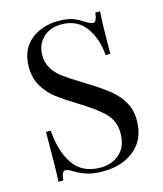

<svg xmlns="http://www.w3.org/2000/svg" viewBox="-110 -801 760 897"><g transform="rotate(-15 270.0 -352.5)"><path d="M378 -682Q400 -668 412 -668Q421 -668 426 -678.5Q431 -689 434 -712H457Q452 -654 452 -508H429Q423 -589 382.5 -644.5Q342 -700 265 -700Q211 -700 177 -667.5Q143 -635 143 -584Q143 -546 160.5 -518Q178 -490 205 -470Q232 -450 282 -419L311 -401Q374 -362 410.5 -332.5Q447 -303 469 -265Q491 -227 491 -176Q491 -85 431 -35.5Q371 14 279 14Q231 14 200.5 4Q170 -6 142 -23Q120 -37 108 -37Q99 -37 94 -26.5Q89 -16 86 7H63Q67 -48 67 -233H90Q97 -132 140 -69Q183 -6 272 -6Q326 -6 364 -39.5Q402 -73 402 -139Q402 -195 364.5 -234Q327 -273 246 -322Q187 -358 150.5 -386Q114 -414 91 -453.5Q68 -493 68 -546Q68 -630 122 -674.5Q176 -719 256 -719Q300 -719 325.5 -709.5Q351 -700 378 -682Z"/></g></svg>

Font: Playfair Display SC
Style: Regular
Weight: 400
Designer: Claus Eggers Sørensen
Foundry: Claus Eggers Sørensen
Version: Version 1.200; ttfautohint (v1.6)